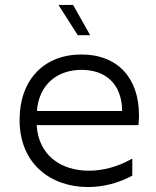

<svg xmlns="http://www.w3.org/2000/svg" viewBox="-20 -750 630 775"><path d="M335 5C397 5 458 -11 514 -41V-110C457 -77 396 -61 339 -61C226 -61 135 -123 128 -245H539C540 -259 541 -272 541 -285C541 -431 459 -530 308 -530C158 -530 59 -428 59 -266C59 -87 187 5 335 5ZM473 -302H129C137 -407 209 -468 309 -468C407 -468 472 -411 473 -302ZM344 -608 275 -730H216L294 -608Z"/></svg>

Font: Chess Sans
Style: Regular
Weight: 400
Designer: Wolf Bōese
Foundry: Wolf Bōese
Version: Version 7.223;Glyphs 3.3 (3306)